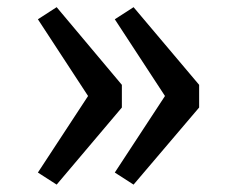

<svg xmlns="http://www.w3.org/2000/svg" viewBox="-20 -566 655 530"><path d="M435.4 -301 296.9 -512.8 348.7 -546.2 529.7 -331.8V-269.2L348.7 -56.4L296.9 -89.7ZM223.1 -301 84.6 -512.8 136.4 -546.2 316.4 -331.8V-269.2L136.4 -56.4L84.6 -89.7Z"/></svg>

Font: FiraCode Nerd Font
Style: Regular
Weight: 400
Designer: Carrois Corporate, Edenspiekermann AG, Nikita Prokopov
Foundry: Carrois Corporate, Edenspiekermann AG, Nikita Prokopov
Version: Version 6.002;Nerd Fonts 2.1.0